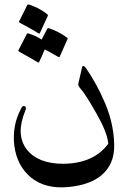

<svg xmlns="http://www.w3.org/2000/svg" viewBox="-20 -758 612 844"><path d="M357 -460Q380 -427 401.5 -388Q423 -349 443 -302Q462 -256 471.5 -211.5Q481 -167 482 -123Q483 -75 467 -41Q424 50 282 64Q181 74 117 23Q55 -28 43 -117Q32 -208 75 -285Q78 -291 83 -292Q85 -293 89 -291Q98 -286 91 -271Q48 -167 97 -102Q146 -38 259 -38Q392 -40 455 -125Q457 -127 455 -134Q449 -180 404 -259Q382 -298 364 -326.5Q346 -355 331 -372Q323 -382 324 -389L341 -463Q345 -475 357 -460ZM188 -632Q189 -635 195 -634Q216 -627 235.5 -617Q255 -607 274 -593Q279 -589 276 -584L242 -508Q240 -505 232 -510Q229 -512 215 -520Q201 -528 177 -541L152 -485Q150 -481 141 -487Q137 -490 117.5 -501Q98 -512 64 -531Q59 -534 61 -537L98 -609Q99 -612 105 -611Q121 -606 135.5 -599.5Q150 -593 163 -584ZM100 -736Q102 -739 108 -738Q129 -731 148.5 -721Q168 -711 186 -697Q192 -692 190 -688L155 -612Q153 -608 145 -614Q141 -617 121.5 -628Q102 -639 67 -658Q62 -661 64 -664Z"/></svg>

Font: Amiri
Style: Italic
Weight: 400
Italic angle: 10°
Designer: Khaled Hosny
Version: Version 0.113